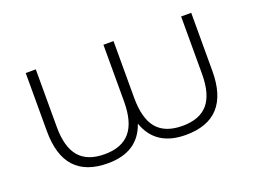

<svg xmlns="http://www.w3.org/2000/svg" viewBox="-85 -706 1190 894"><g transform="rotate(-20 510.0 -259.0)"><path d="M870 -522H920V-234Q920 4 703 4Q554 4 510 -122Q467 4 317 4Q100 4 100 -234V-522H150V-237Q150 -137 191 -89Q232 -41 317 -41Q402 -41 443.5 -90Q485 -139 485 -241V-522H535V-241Q535 -138 576 -89.5Q617 -41 703 -41Q788 -41 829 -89Q870 -137 870 -237Z"/></g></svg>

Font: mBank Light
Style: Regular
Weight: 300
Designer: Julieta Ulanovsky
Foundry: Julieta Ulanovsky
Version: Version 7.200;PS 007.200;hotconv 1.0.88;makeotf.lib2.5.64775